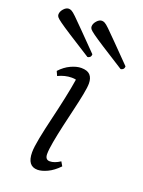

<svg xmlns="http://www.w3.org/2000/svg" viewBox="-156 -746 614 822"><g transform="rotate(20 151.0 -335.0)"><path d="M121 12Q74 12 74 -51Q74 -74 82.5 -117.5Q91 -161 103.5 -213Q116 -265 127 -316.5Q138 -368 144 -407Q136 -409 125 -409Q94 -409 63 -394L54 -414Q76 -438 102 -450Q128 -462 149 -462Q177 -462 189.5 -448.5Q202 -435 202 -410Q202 -393 195.5 -359.5Q189 -326 179 -284Q169 -242 159.5 -200Q150 -158 143.5 -122Q137 -86 137 -66Q137 -40 158 -40Q179 -40 205 -57L216 -38Q191 -12 165.5 0Q140 12 121 12ZM157 -515Q92 -556 55.5 -579.5Q19 -603 2.5 -615Q-14 -627 -18 -632.5Q-22 -638 -22 -644Q-22 -657 -11 -669.5Q0 -682 12 -682Q18 -682 25 -678.5Q32 -675 46.5 -661Q61 -647 91 -616.5Q121 -586 173 -533Q173 -524 168 -519.5Q163 -515 157 -515ZM308 -515Q243 -556 206.5 -579.5Q170 -603 153.5 -615Q137 -627 133 -632.5Q129 -638 129 -644Q129 -657 140 -669.5Q151 -682 163 -682Q169 -682 176 -678.5Q183 -675 197.5 -661Q212 -647 242 -616.5Q272 -586 324 -533Q324 -524 319 -519.5Q314 -515 308 -515Z"/></g></svg>

Font: Petrona Light
Style: Italic
Weight: 300
Italic angle: -9°
Designer: Ringo R. Seeber
Foundry: Ringo R. Seeber
Version: Version 2.001; ttfautohint (v1.8.3)